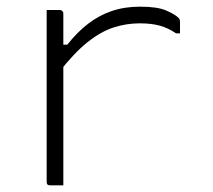

<svg xmlns="http://www.w3.org/2000/svg" viewBox="-20 -556 640 576"><path d="M156 -422H182Q211 -459 244 -484.5Q277 -510 315.5 -523Q354 -536 400 -536Q452 -536 478.5 -524.5Q505 -513 515 -503Q518 -500 519 -497Q520 -494 520 -489Q520 -485 520 -481Q520 -477 520 -472.5Q520 -468 520 -464Q520 -460 520 -456H508Q485 -472 459.5 -479Q434 -486 399 -486Q359 -486 320.5 -473.5Q282 -461 242 -429Q202 -397 156 -338ZM170 0Q164 0 157.5 0Q151 0 144.5 0Q138 0 131 0Q128 0 126 -0.5Q124 -1 122.5 -2.5Q121 -4 120.5 -6Q120 -8 120 -11Q120 -52 120 -93.5Q120 -135 120 -177Q120 -219 120 -260.5Q120 -302 120 -343.5Q120 -385 120 -426Q120 -462 120 -488Q120 -514 120 -526Q127 -526 133.5 -526Q140 -526 146.5 -526Q153 -526 159 -526Q163 -526 165 -524.5Q167 -523 168.5 -521Q170 -519 170 -515Q170 -464 170 -412.5Q170 -361 170 -309.5Q170 -258 170 -206Q170 -154 170 -102.5Q170 -51 170 0Z"/></svg>

Font: Recursive Monospace Light
Style: Regular
Weight: 300
Version: Version 1.047